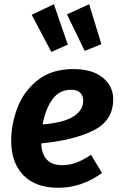

<svg xmlns="http://www.w3.org/2000/svg" viewBox="-20 -873 569 909"><path d="M175 -194Q180 -91 274 -91Q309 -91 341 -103Q373 -115 411 -140L463 -54Q366 16 257 16Q148 16 90.5 -43.5Q33 -103 33 -206Q33 -286 63 -364Q93 -442 159 -494Q225 -546 327 -546Q417 -546 466.5 -505.5Q516 -465 516 -403Q516 -302 422.5 -255.5Q329 -209 175 -194ZM374 -397Q374 -418 360.5 -433Q347 -448 317 -448Q260 -448 227 -401Q194 -354 182 -284Q281 -292 327.5 -321.5Q374 -351 374 -397ZM301 -662 223 -627 130 -803 235 -853ZM460 -664 381 -632 297 -805 402 -853Z"/></svg>

Font: Fira Sans SemiBold
Style: Italic
Weight: 600
Italic angle: -8°
Designer: bBox Type GmbH & Carrois Corporate GbR & Edenspiekermann AG
Foundry: bBox Type GmbH & Carrois Corporate GbR & Edenspiekermann AG
Version: Version 4.301